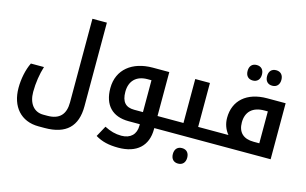

<svg xmlns="http://www.w3.org/2000/svg" viewBox="-113 -1075 2600 1629"><g transform="rotate(15 1186.5 -260.0)"><path d="M313 240H367C555 240 646 151 646 -25V-760H519V-25C519 78 470 134 363 134H326C245 134 194 71 194 -31C194 -110 207 -192 228 -258H113C82 -195 65 -110 65 -32C65 132 158 240 313 240Z M1013 240C1174 240 1266 157 1266 10V0H1377C1380 0 1382 -2 1382 -5V-102C1382 -105 1380 -106 1377 -106H1266V-492H1121C944 -492 818 -397 818 -231C818 -83 897 0 1040 0H1139V13C1139 88 1093 135 1012 135C959 135 914 122 863 96L811 191C869 226 930 240 1013 240ZM1138 -106H1061C986 -106 949 -146 949 -234C949 -330 1006 -386 1103 -386H1138Z M1538 239C1577 239 1601 213 1601 171C1601 129 1578 103 1538 103C1498 103 1475 129 1475 171C1475 214 1499 239 1538 239Z M1367 0H1753C1756 0 1758 -2 1758 -5V-102C1758 -105 1756 -106 1753 -106H1623V-492H1494V-106H1367C1364 -106 1362 -105 1362 -102V-5C1362 -2 1364 0 1367 0Z M1968 -606C2006 -606 2031 -631 2031 -674C2031 -717 2007 -742 1968 -742C1930 -742 1905 -718 1905 -674C1905 -630 1930 -606 1968 -606ZM2139 -606C2178 -606 2202 -632 2202 -674C2202 -716 2178 -742 2139 -742C2100 -742 2076 -717 2076 -674C2076 -631 2100 -606 2139 -606Z M1743 0H2288V-492H2126C1947 -492 1840 -396 1840 -244C1840 -193 1857 -144 1889 -106H1743C1740 -106 1738 -105 1738 -102V-5C1738 -2 1740 0 1743 0ZM2110 -106C2019 -106 1971 -153 1971 -239C1971 -333 2028 -386 2129 -386H2160V-106Z"/></g></svg>

Font: Noto Kufi Arabic SemiBold
Style: Regular
Weight: 600
Designer: Monotype Design Team, David Williams, Khaled Hosny
Foundry: Google LLC
Version: Version 2.109